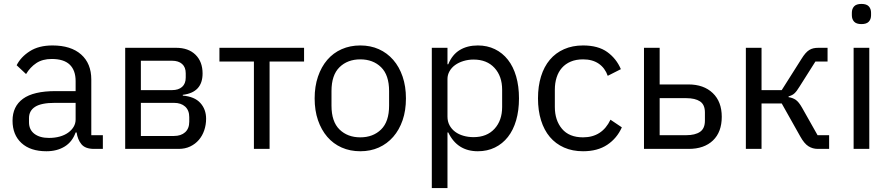

<svg xmlns="http://www.w3.org/2000/svg" viewBox="-20 -760 4542 980"><path d="M460 0Q415 0 395.5 -24Q376 -48 371 -84H366Q349 -36 310 -12Q271 12 217 12Q135 12 89.5 -30Q44 -72 44 -144Q44 -217 97.5 -256Q151 -295 264 -295H366V-346Q366 -401 336 -430Q306 -459 244 -459Q197 -459 165.5 -438Q134 -417 113 -382L65 -427Q86 -469 132 -498.5Q178 -528 248 -528Q342 -528 394 -482Q446 -436 446 -354V-70H505V0ZM230 -56Q260 -56 285 -63Q310 -70 328 -83Q346 -96 356 -113Q366 -130 366 -150V-235H260Q191 -235 159.5 -215Q128 -195 128 -157V-136Q128 -98 155.5 -77Q183 -56 230 -56Z M619 -516H879Q942 -516 978 -480.5Q1014 -445 1014 -385Q1014 -288 913 -276V-272Q973 -267 1002.5 -234.5Q1032 -202 1032 -154Q1032 -123 1022.5 -95Q1013 -67 995 -46Q977 -25 951 -12.5Q925 0 892 0H619ZM868 -66Q904 -66 925 -85Q946 -104 946 -139V-162Q946 -197 925 -216Q904 -235 868 -235H699V-66ZM858 -300Q891 -300 909.5 -316.5Q928 -333 928 -364V-386Q928 -417 909.5 -433.5Q891 -450 858 -450H699V-300Z M1276 -446H1100V-516H1532V-446H1356V0H1276Z M1819 12Q1767 12 1724 -7Q1681 -26 1650.5 -61.5Q1620 -97 1603 -146.5Q1586 -196 1586 -258Q1586 -319 1603 -369Q1620 -419 1650.5 -454.5Q1681 -490 1724 -509Q1767 -528 1819 -528Q1871 -528 1913.5 -509Q1956 -490 1987 -454.5Q2018 -419 2035 -369Q2052 -319 2052 -258Q2052 -196 2035 -146.5Q2018 -97 1987 -61.5Q1956 -26 1913.5 -7Q1871 12 1819 12ZM1819 -59Q1884 -59 1925 -99Q1966 -139 1966 -221V-295Q1966 -377 1925 -417Q1884 -457 1819 -457Q1754 -457 1713 -417Q1672 -377 1672 -295V-221Q1672 -139 1713 -99Q1754 -59 1819 -59Z M2184 -516H2264V-432H2268Q2288 -481 2326.5 -504.5Q2365 -528 2419 -528Q2467 -528 2506 -509Q2545 -490 2572.5 -455Q2600 -420 2614.5 -370Q2629 -320 2629 -258Q2629 -196 2614.5 -146Q2600 -96 2572.5 -61Q2545 -26 2506 -7Q2467 12 2419 12Q2314 12 2268 -84H2264V200H2184ZM2397 -60Q2465 -60 2504 -102.5Q2543 -145 2543 -214V-302Q2543 -371 2504 -413.5Q2465 -456 2397 -456Q2370 -456 2345.5 -448.5Q2321 -441 2303 -428Q2285 -415 2274.5 -396.5Q2264 -378 2264 -357V-165Q2264 -140 2274.5 -120.5Q2285 -101 2303 -87.5Q2321 -74 2345.5 -67Q2370 -60 2397 -60Z M2956 12Q2902 12 2859 -7Q2816 -26 2786.5 -61Q2757 -96 2741.5 -146Q2726 -196 2726 -258Q2726 -320 2741.5 -370Q2757 -420 2786.5 -455Q2816 -490 2859 -509Q2902 -528 2956 -528Q3033 -528 3079.5 -494.5Q3126 -461 3149 -407L3082 -373Q3068 -413 3036 -435Q3004 -457 2956 -457Q2920 -457 2893 -445.5Q2866 -434 2848 -413.5Q2830 -393 2821 -364.5Q2812 -336 2812 -302V-214Q2812 -146 2848.5 -102.5Q2885 -59 2956 -59Q3053 -59 3096 -149L3154 -110Q3129 -54 3079.5 -21Q3030 12 2956 12Z M3267 -516H3347V-329H3494Q3572 -329 3618 -285Q3664 -241 3664 -164Q3664 -86 3619 -43Q3574 0 3495 0H3267ZM3483 -70Q3528 -70 3553 -87Q3578 -104 3578 -144V-186Q3578 -226 3553 -242.5Q3528 -259 3483 -259H3347V-70Z M3787 -516H3867V-300H3970L4070 -458Q4081 -476 4091 -487.5Q4101 -499 4111 -505Q4121 -511 4132 -513.5Q4143 -516 4157 -516H4204V-446H4142L4061 -318Q4053 -305 4047 -297Q4041 -289 4035 -283.5Q4029 -278 4022 -274.5Q4015 -271 4005 -268V-264Q4026 -261 4041.5 -250.5Q4057 -240 4074 -210L4153 -70H4212V0H4154Q4128 0 4106.5 -13.5Q4085 -27 4065 -63L3970 -232H3867V0H3787Z M4377 -637Q4351 -637 4339.5 -649.5Q4328 -662 4328 -682V-695Q4328 -715 4339.5 -727.5Q4351 -740 4377 -740Q4403 -740 4414.5 -727.5Q4426 -715 4426 -695V-682Q4426 -662 4414.5 -649.5Q4403 -637 4377 -637ZM4337 -516H4417V0H4337Z"/></svg>

Font: IBM Plex Sans
Style: Regular
Weight: 400
Designer: Mike Abbink, Paul van der Laan, Pieter van Rosmalen
Foundry: Bold Monday
Version: Version 3.005